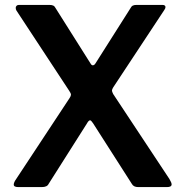

<svg xmlns="http://www.w3.org/2000/svg" viewBox="-20 -762 755 782"><path d="M679 -11C679 -15.7 676 -23 670 -33L441 -379C437.7 -385.7 436 -390.3 436 -393C436 -396.3 437.7 -400.7 441 -406L649 -721C652.3 -725.7 654 -729.7 654 -733C654 -739 649.7 -742 641 -742H536C529.3 -742 524.2 -741 520.5 -739C516.8 -737 513.7 -733.3 511 -728L369 -504C365.7 -498.7 362 -496 358 -496C354.7 -496 351.7 -498.3 349 -503L207 -728C204.3 -733.3 201.2 -737 197.5 -739C193.8 -741 188.3 -742 181 -742H57C53 -742 49.8 -740.8 47.5 -738.5C45.2 -736.2 44 -733.3 44 -730C44 -726 45 -722.3 47 -719L262 -392C266.7 -385.3 269 -380 269 -376C269 -372.7 267 -368 263 -362L46 -33C39.3 -23.7 36 -16 36 -10C36 -3.3 42.3 0 55 0H150C164.7 0 174 -4.3 178 -13L334 -259C338.7 -267.7 343 -272 347 -272C349.7 -272 353.7 -268 359 -260L517 -13C521.7 -4.3 530.3 0 543 0H660C672.7 0 679 -3.7 679 -11Z"/></svg>

Font: Libre Franklin SemiBold
Style: Regular
Weight: 600
Designer: Pablo Impallari, Rodrigo Fuenzalida
Foundry: Impallari Type
Version: Version 1.002; ttfautohint (v1.5)